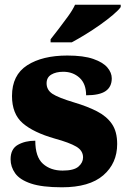

<svg xmlns="http://www.w3.org/2000/svg" viewBox="-20 -786 542 816"><path d="M243 10Q159 10 111.5 -6Q64 -22 44.5 -49.5Q25 -77 25 -109Q25 -153 56 -170.5Q87 -188 130 -188Q130 -119 162.5 -90Q195 -61 246 -61Q294 -61 313.5 -78Q333 -95 333 -117Q333 -146 304 -163Q275 -180 213 -197Q122 -223 76.5 -262.5Q31 -302 31 -378Q31 -467 95.5 -508.5Q160 -550 266 -550Q335 -550 376.5 -535.5Q418 -521 436.5 -499Q455 -477 455 -453Q455 -417 429 -399Q403 -381 346 -381Q346 -430 318 -455.5Q290 -481 249 -481Q218 -481 198 -469Q178 -457 178 -432Q178 -404 202.5 -387.5Q227 -371 297 -350Q351 -334 392 -313Q433 -292 455.5 -259.5Q478 -227 478 -174Q478 -92 419 -41Q360 10 243 10ZM195 -619Q210 -638 230 -664Q250 -690 269.5 -717Q289 -744 299 -766H493V-756Q484 -743 460.5 -723Q437 -703 406 -681Q375 -659 343 -639.5Q311 -620 285 -606H195Z"/></svg>

Font: Noto Serif Tamil Black
Style: Regular
Weight: 900
Designer: Indian Type Foundry, Tom Grace, and the Monotype Design Team
Foundry: Monotype Imaging Inc.
Version: Version 2.004; ttfautohint (v1.8.4.7-5d5b)